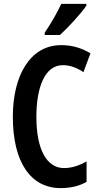

<svg xmlns="http://www.w3.org/2000/svg" viewBox="-20 -957 509 987"><path d="M424 -928V-937H295C274 -892 246 -843 210 -789V-777H288C332 -817 398 -889 424 -928ZM303 -622C342 -622 376 -608 409 -586L445 -683C398 -711 349 -725 295 -725C133 -725 46 -566 46 -357C46 -124 137 10 292 10C343 10 388 -1 425 -22V-127C389 -107 351 -93 309 -93C220 -93 167 -189 167 -356C167 -505 209 -622 303 -622Z"/></svg>

Font: Noto Sans Khmer ExtraCondensed SemiBold
Style: Regular
Weight: 600
Width: 2
Designer: Danh Hong and the Monotype Design Team
Foundry: Monotype Imaging Inc.
Version: Version 2.004